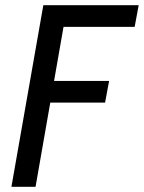

<svg xmlns="http://www.w3.org/2000/svg" viewBox="-20 -720 554 740"><path d="M117 0H24L147 -700H514.5L499 -616.5H183L232 -657.5ZM154 -408H400.5L385 -324.5H138.5Z"/></svg>

Font: Cabin
Style: Italic
Weight: 400
Width: 4
Italic angle: -10°
Designer: Pablo Impallari
Foundry: Pablo Impallari. http://www.impallari.com Igino Marini. http://www.ikern.com
Version: Version 3.001